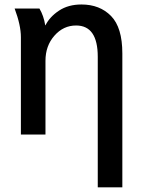

<svg xmlns="http://www.w3.org/2000/svg" viewBox="-20 -588 629 839"><path d="M43.9 -550.8H152.3Q170.9 -519.5 177.7 -477.5H178.7Q197.3 -514.6 237.8 -541.5Q278.3 -568.4 335.9 -568.4Q416 -568.4 465.3 -518.1Q514.6 -467.8 514.6 -354.5V230.5H407.2V-339.8Q407.2 -476.6 312.5 -476.6Q256.8 -476.6 217.8 -432.1Q178.7 -387.7 178.7 -322.3V0H71.3V-425.8Q71.3 -477.5 43.9 -550.8Z"/></svg>

Font: Gothic A1 SemiBold
Style: Regular
Weight: 600
Version: Version 2.50